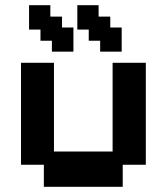

<svg xmlns="http://www.w3.org/2000/svg" viewBox="-20 -709 643 740"><path d="M149 11V-74H61V-467H188V-125H414V-467H542V-74H453V11ZM366 -510V-552H322V-595H278V-689H360V-645H405V-603H449V-510ZM180 -510V-552H136V-595H92V-689H174V-645H219V-603H263V-510Z"/></svg>

Font: Pixelify Sans
Style: Bold
Weight: 700
Designer: Stefie Justprince
Foundry: Typecalism Foundryline
Version: Version 1.000